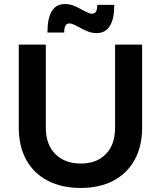

<svg xmlns="http://www.w3.org/2000/svg" viewBox="-20 -921 796 951"><path d="M380 -111Q459 -111 504.5 -158Q550 -205 550 -288V-700H684V-288Q684 -197 647 -129.5Q610 -62 541.5 -26Q473 10 380 10Q286 10 216.5 -26Q147 -62 110 -129.5Q73 -197 73 -288V-700H207V-288Q207 -205 254 -158Q301 -111 380 -111ZM458 -757Q436 -757 415.5 -765Q395 -773 370 -787Q338 -805 325 -805Q310 -805 304 -793.5Q298 -782 298 -760H215Q215 -901 302 -901Q324 -901 344.5 -893Q365 -885 390 -871Q422 -853 435 -853Q450 -853 456 -864.5Q462 -876 462 -897H546Q546 -757 458 -757Z"/></svg>

Font: Montserrat Medium
Style: Regular
Weight: 500
Designer: Julieta Ulanovsky
Foundry: Julieta Ulanovsky
Version: Version 6.001